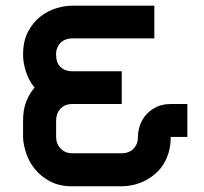

<svg xmlns="http://www.w3.org/2000/svg" viewBox="-20 -656 711 670"><path d="M633.8 -178.2H576.7L575.7 -176.8Q575.7 -145.5 567.6 -120.6Q559.6 -95.7 546.4 -76.9Q533.2 -58.1 515.6 -44.4Q498 -30.8 479.2 -22.2Q460.4 -13.7 441.2 -9.8Q421.9 -5.9 404.8 -5.9H232.4Q187 -5.9 155 -22.9Q123 -40 102.3 -65.4Q81.5 -90.8 71.5 -120.6Q61.5 -150.4 60.5 -175.8V-234.9Q60.5 -273.4 71.5 -301.5Q82.5 -329.6 100.6 -350.1Q79.6 -376.5 70.1 -407.2Q60.5 -438 60.5 -464.8Q60.5 -512.2 77.6 -544.9Q94.7 -577.6 120.6 -597.9Q146.5 -618.2 176.5 -627.2Q206.5 -636.2 232.4 -636.2H518.6V-522H232.4Q219.2 -522 208.7 -517.8Q198.2 -513.7 190.7 -505.9Q183.1 -498 179.2 -487.5Q175.3 -477.1 175.8 -464.8Q175.8 -437 191.4 -422.1Q207 -407.2 232.4 -407.2H404.8V-293H232.4Q205.6 -293 190.7 -276.4Q175.8 -259.8 175.8 -234.9V-180.2Q175.8 -153.8 191.7 -137.5Q207.5 -121.1 232.4 -121.1H403.8Q430.7 -121.1 446 -137.2Q461.4 -153.3 461.4 -178.2Q461.4 -199.2 468.8 -219.7Q476.1 -240.2 490.7 -256.6Q505.4 -272.9 526.6 -283Q547.9 -293 575.7 -293H633.8Z"/></svg>

Font: Audiowide
Style: Regular
Weight: 400
Designer: Astigmatic (AOETI)
Foundry: Astigmatic (AOETI)
Version: Version 1.002